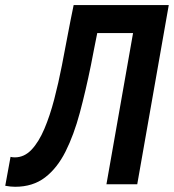

<svg xmlns="http://www.w3.org/2000/svg" viewBox="-54 -713 673 743"><path d="M4.4 9.8Q-4.4 9.8 -13.9 8.8Q-23.4 7.8 -33.7 5.9L-13.2 -106Q-5.4 -104 3.4 -104Q40 -104 68.1 -133.8Q96.2 -163.6 117.7 -214.4Q139.2 -265.1 155.8 -328.6Q172.4 -392.1 185.5 -459.5Q196.8 -517.6 207.8 -576.2Q218.8 -634.8 231 -693.4H599.1L477.1 0H357.9L460.9 -585H322.3Q315.9 -553.2 309.8 -522.2Q303.7 -491.2 297.9 -460.9Q277.8 -362.3 254.9 -276.6Q231.9 -190.9 199.7 -126.7Q167.5 -62.5 120.4 -26.4Q73.2 9.8 4.4 9.8Z"/></svg>

Font: Cascadia Code NF SemiBold
Style: Italic
Weight: 600
Italic angle: -10°
Monospace: yes
Designer: Aaron Bell
Foundry: Saja Typeworks
Version: Version 2404.023; ttfautohint (v1.8.4)